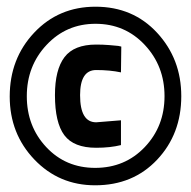

<svg xmlns="http://www.w3.org/2000/svg" viewBox="-20 -721 570 573"><path d="M9 -433Q9 -546 82 -623.5Q155 -701 265 -701Q377 -701 449 -623Q521 -545 521 -434Q521 -321 449 -244.5Q377 -168 264 -168Q156 -168 82.5 -245Q9 -322 9 -433ZM264 -220Q353 -220 412 -282Q471 -344 471 -434Q471 -524 412 -587Q353 -650 265 -650Q178 -650 119 -587Q60 -524 60 -434Q60 -344 118 -282Q176 -220 264 -220ZM341 -362V-288Q309 -280 267 -280Q200 -280 172 -317.5Q144 -355 144 -437Q144 -513 172.5 -550.5Q201 -588 267 -588Q287 -588 305.5 -586.5Q324 -585 333 -584L342 -582L341 -505Q308 -512 267 -512Q219 -512 219 -437Q219 -356 267 -356Z"/></svg>

Font: TitilliumText22L Lt
Style: Medium
Weight: 500
Designer: Campivisivi
Foundry: Campivisivi
Version: 1.000